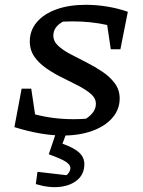

<svg xmlns="http://www.w3.org/2000/svg" viewBox="-20 -555 597 799"><path d="M441 -350 426 -451Q358 -466 283 -466Q261 -466 242 -465Q202 -443 202 -407Q202 -383 222 -364.5Q242 -346 273.5 -329.5Q305 -313 340.5 -295Q376 -277 407 -256Q438 -235 458 -208Q478 -181 478 -145Q478 -100 448 -65Q418 -30 364.5 -10.5Q311 9 241 9Q197 9 145.5 0Q94 -9 40 -26L70 -186H110L126 -79Q202 -59 286 -59Q312 -59 338 -61Q379 -88 379 -123Q379 -146 359 -163.5Q339 -181 307.5 -197.5Q276 -214 241 -231Q206 -248 174.5 -269.5Q143 -291 123.5 -318.5Q104 -346 104 -383Q104 -428 133 -462.5Q162 -497 214.5 -516Q267 -535 337 -535Q382 -535 427 -527.5Q472 -520 512 -506L481 -350ZM217 -14H261L240 43Q288 60 309.5 80Q331 100 331 128Q331 168 303.5 192.5Q276 217 230.5 222.5Q185 228 129 211L136 160L256 174Q263 170 268 161Q273 152 273 144Q273 131 254.5 118.5Q236 106 183 87Z"/></svg>

Font: Piazzolla SC Medium
Style: Italic
Weight: 500
Italic angle: -11.3°
Designer: Juan Pablo del Peral
Foundry: Huerta Tipografica
Version: Version 1.330